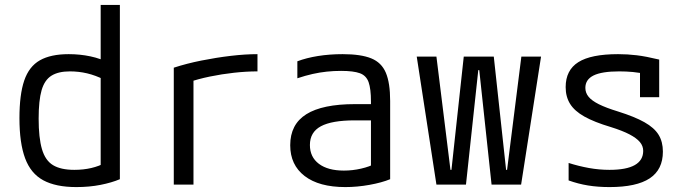

<svg xmlns="http://www.w3.org/2000/svg" viewBox="-20 -750 2790 780"><path d="M290 10Q207 10 156 -17.5Q105 -45 82 -107Q59 -169 59 -270Q59 -366 78.5 -423Q98 -480 142 -505Q186 -530 259 -530Q305 -530 347.5 -521Q390 -512 426 -493L404 -426Q368 -444 334 -452Q300 -460 264 -460Q217 -460 189 -442.5Q161 -425 149 -383.5Q137 -342 137 -268Q137 -190 150.5 -144Q164 -98 195.5 -79Q227 -60 282 -60Q319 -60 351 -67.5Q383 -75 408 -89L389 -47V-730H467V-22Q434 -8 388.5 1Q343 10 290 10Z M686 -475Q738 -492 798 -504Q858 -516 917 -523Q976 -530 1026 -530V-460Q981 -460 931 -454.5Q881 -449 832.5 -439Q784 -429 744 -415L766 -453V0H686Z M1383 10Q1276 10 1217.5 -35Q1159 -80 1159 -160Q1159 -245 1224.5 -286Q1290 -327 1422 -327H1523V-261H1421Q1328 -261 1283.5 -237Q1239 -213 1239 -161Q1239 -112 1275.5 -84.5Q1312 -57 1377 -57Q1412 -57 1447 -65Q1482 -73 1505 -86L1487 -42V-338Q1487 -389 1477.5 -416Q1468 -443 1442 -452.5Q1416 -462 1366 -462Q1336 -462 1307.5 -459Q1279 -456 1250 -449.5Q1221 -443 1188 -432V-501Q1225 -515 1272 -522.5Q1319 -530 1372 -530Q1446 -530 1488 -513Q1530 -496 1547.5 -454.5Q1565 -413 1565 -340V-22Q1531 -8 1481 1Q1431 10 1383 10Z M1753 0 1673 -520H1753L1810 -60H1814L1864 -520H1986L2036 -60H2040L2098 -520H2178L2097 0H1977L1927 -465H1923L1873 0Z M2456 10Q2409 10 2369 3.5Q2329 -3 2290 -17V-88Q2331 -75 2372.5 -67.5Q2414 -60 2456 -60Q2525 -60 2559 -79.5Q2593 -99 2593 -137Q2593 -157 2579.5 -173Q2566 -189 2537.5 -204Q2509 -219 2461 -234Q2394 -254 2354 -276.5Q2314 -299 2296 -328Q2278 -357 2278 -396Q2278 -465 2329.5 -497.5Q2381 -530 2491 -530Q2529 -530 2566.5 -525.5Q2604 -521 2658 -508V-355H2580V-495L2616 -447Q2578 -455 2551 -457.5Q2524 -460 2496 -460Q2425 -460 2391.5 -443.5Q2358 -427 2358 -393Q2358 -373 2371 -357Q2384 -341 2413 -326.5Q2442 -312 2491 -297Q2558 -276 2598 -253.5Q2638 -231 2655.5 -202.5Q2673 -174 2673 -134Q2673 -61 2619.5 -25.5Q2566 10 2456 10Z"/></svg>

Font: M PLUS Code Latin SemiExpanded
Style: Regular
Weight: 400
Width: 6
Designer: Coji Morishita
Foundry: UNDERFOREST DESIGN
Version: Version 1.002; ttfautohint (v1.8.3)